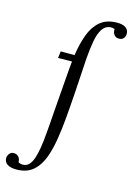

<svg xmlns="http://www.w3.org/2000/svg" viewBox="-274 -834 816 1179"><g transform="rotate(15 134.0 -244.5)"><path d="M316 -760Q353 -761 373 -747.5Q393 -734 393 -708Q393 -701 389.5 -691Q386 -681 377 -674.5Q368 -668 353 -668Q334 -668 323 -682Q312 -696 313 -718Q310 -720 301 -721.5Q292 -723 284 -722Q253 -719 234.5 -690Q216 -661 207 -612Q198 -563 193 -500Q186 -378 179.5 -281Q173 -184 166.5 -111.5Q160 -39 152 9Q142 82 120.5 141.5Q99 201 59 236Q19 271 -47 271Q-85 271 -105 257.5Q-125 244 -125 219Q-125 211 -121 201.5Q-117 192 -108 184.5Q-99 177 -84 178Q-66 179 -55.5 191.5Q-45 204 -45 224Q-34 232 -16 232Q7 232 22.5 216Q38 200 48 170Q58 140 64.5 99Q71 58 75 7Q77 -10 79.5 -46Q82 -82 85.5 -129Q89 -176 93 -226Q97 -276 100.5 -322.5Q104 -369 107 -405Q110 -441 112 -458L24 -457L29 -500H117Q128 -573 149 -631Q170 -689 210 -724Q250 -759 316 -760Z"/></g></svg>

Font: Lora Italic
Style: Italic
Weight: 400
Italic angle: -3°
Designer: Olga Karpushina, Alexei Vanyashin (Cyrillic)
Foundry: Cyreal
Version: Version 2.210; ttfautohint (v1.8.1.43-b0c9)